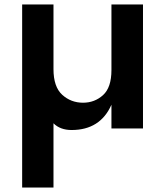

<svg xmlns="http://www.w3.org/2000/svg" viewBox="-20 -574 738 858"><path d="M219 264H79V-554H219V-265Q219 -186 258 -150.5Q297 -115 351 -115Q403 -115 440.5 -149Q478 -183 478 -261V-554H619V0H478V-106Q428 7 300 7Q249 7 219 -23Z"/></svg>

Font: Ulagadi Sans SemiBold
Style: Regular
Weight: 600
Designer: Ninad Kale (Devanagari), Jonny Pinhorn (Latin)
Foundry: Indian Type Foundry
Version: Version 3.01;March 29, 2020;FontCreator 12.0.0.2522 64-bit; 